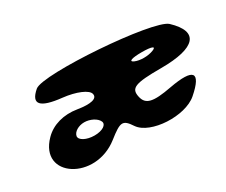

<svg xmlns="http://www.w3.org/2000/svg" viewBox="-86 -777 1127 956"><g transform="rotate(-30 478.0 -298.5)"><path d="M167 -521C102 -465 132 -431 255 -418C329 -410 391 -384 396 -358C403 -329 363 -319 290 -331C217 -343 149 -324 105 -279C-43 -129 196 24 367 -111C443 -171 458 -173 495 -117C546 -42 741 -32 819 -100C919 -187 893 -221 747 -194C636 -173 597 -182 586 -233C574 -288 604 -300 754 -300C954 -300 1011 -365 901 -469C839 -528 225 -571 167 -521ZM759 -396C728 -384 682 -384 655 -396C628 -408 652 -417 710 -417C768 -417 790 -408 759 -396ZM366 -217C376 -195 346 -175 300 -175C254 -175 217 -195 220 -217C224 -240 254 -258 287 -258C320 -258 356 -240 366 -217Z"/></g></svg>

Font: Hussar Skorodowane
Style: Ky
Weight: 700
Foundry: Cannot Into Space Fonts
Version: Version 0.892